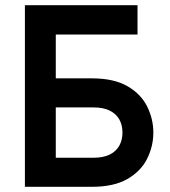

<svg xmlns="http://www.w3.org/2000/svg" viewBox="-20 -720 656 740"><path d="M105 -587V-700H510V-587ZM76 0V-700H195V-418H334Q419 -418 471.2 -387.8Q523.5 -357.5 547.2 -309.5Q571 -261.5 571 -209Q571 -156.5 547.2 -108.5Q523.5 -60.5 471.2 -30.2Q419 0 334 0ZM195 -112H340Q378 -112 402.8 -124.2Q427.5 -136.5 439.8 -158.5Q452 -180.5 452 -209Q452 -238 439.8 -259.8Q427.5 -281.5 402.8 -293.8Q378 -306 340 -306H195Z"/></svg>

Font: Overpass Mono
Style: Bold
Weight: 700
Monospace: yes
Designer: Delve Withrington, Dave Bailey
Foundry: Delve Fonts LLC
Version: Version 4.000